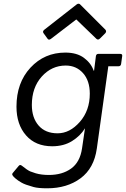

<svg xmlns="http://www.w3.org/2000/svg" viewBox="-20 -783 680 1037"><path d="M394 -759Q399 -763 404.5 -763Q410 -763 414 -758L549 -623Q557 -614 549 -604L520 -575Q510 -565 501 -573L392 -678L255 -573Q243 -564 236 -575L215 -604Q208 -614 220 -623ZM235 234Q186 234 161 227Q136 220 121 214.5Q106 209 96.5 203.5Q87 198 78 192Q46 169 46 158Q46 154 50 150L81 113Q88 104 98 112Q129 137 144 143Q159 149 173 153Q204 162 244 162Q316 162 364 127.5Q412 93 423 19L439 -90Q414 -49 369 -21Q324 7 262 7Q172 7 120.5 -52Q69 -111 69 -207Q69 -336 144.5 -417.5Q220 -499 333 -499Q395 -499 433.5 -470.5Q472 -442 486 -401H488L498 -480Q500 -492 511 -492H629Q642 -492 640 -480L634 -437Q632 -425 619 -425H565L503 19Q488 126 415 180Q342 234 235 234ZM465 -277Q465 -347 428.5 -388Q392 -429 335 -429Q259 -429 205.5 -369.5Q152 -310 152 -216Q152 -147 188.5 -105Q225 -63 291 -63Q357 -63 411 -124.5Q465 -186 465 -277Z"/></svg>

Font: Sanchez
Style: Italic
Weight: 400
Designer: Daniel Hernández
Foundry: LatinoType
Version: Version 1.001